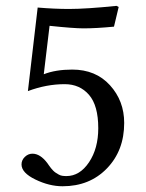

<svg xmlns="http://www.w3.org/2000/svg" viewBox="-20 -631 505 662"><path d="M318.8 -189Q318.8 -267.1 286.9 -304Q254.9 -340.8 203.1 -340.8Q140.1 -340.8 76.2 -316.9L109.9 -605Q168 -600.1 217.8 -600.1Q277.8 -600.1 381.8 -610.8L389.2 -606.9L373 -539.1Q312 -533.2 268.1 -533.2Q233.9 -533.2 150.9 -542L130.9 -375Q171.9 -391.1 229 -391.1Q310.1 -391.1 359.1 -337.2Q408.2 -283.2 408.2 -207Q408.2 -111.8 348.6 -50.3Q289.1 11.2 195.8 11.2Q149.9 11.2 102.1 -12Q54.2 -35.2 54.2 -64Q54.2 -79.1 65.7 -90.1Q77.1 -101.1 91.8 -101.1Q118.7 -101.1 143.1 -68.8Q144 -66.9 148.9 -60.5Q153.8 -54.2 156 -51Q158.2 -47.9 163.1 -43Q168 -38.1 171.9 -35.6Q175.8 -33.2 181.9 -29.5Q188 -25.9 194.6 -24.9Q201.2 -23.9 209 -23.9Q254.9 -23.9 286.9 -71.5Q318.8 -119.1 318.8 -189Z"/></svg>

Font: Linux Libertine
Style: Regular
Weight: 400
Designer: Philipp H. Poll
Foundry: Philipp H. Poll
Version: Version 5.3.0 ; ttfautohint (v0.9)